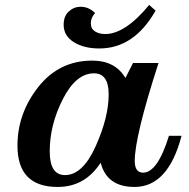

<svg xmlns="http://www.w3.org/2000/svg" viewBox="-20 -742 760 773"><path d="M618.2 -488.3Q522.5 -192.9 522.5 -93.8Q522.5 -46.9 556.2 -46.9Q614.3 -46.9 660.2 -195.3H710.9Q657.2 10.7 521.5 10.7Q410.2 10.7 385.3 -86.9Q321.8 10.7 212.4 10.7Q50.3 10.7 50.3 -155.3Q50.3 -285.2 134 -391.6Q217.8 -498 351.6 -498Q443.4 -498 484.9 -428.2L515.6 -488.3ZM241.7 -37.1Q313 -37.1 365.2 -153.3Q417.5 -269.5 417.5 -362.3Q417.5 -446.8 358.4 -446.8Q286.1 -446.8 233.2 -343.3Q180.2 -239.7 180.2 -132.3Q180.2 -37.1 241.7 -37.1ZM379.9 -546.9Q317.4 -546.9 276.9 -572.5Q236.3 -598.1 236.3 -642.1Q236.3 -677.2 257.1 -696Q277.8 -714.8 304.7 -714.8Q337.4 -714.8 362.8 -689.5Q345.7 -670.9 345.7 -648.4Q345.7 -626.5 362.3 -615.7Q378.9 -605 403.8 -605Q483.9 -605 580.6 -722.2L606.4 -699.2Q520 -546.9 379.9 -546.9Z"/></svg>

Font: Munson
Style: Bold Italic
Weight: 700
Italic angle: -12°
Designer: Paul James MIller
Foundry: High-Logic / Made with FontCreator
Version: Version 2.10;May 5, 2019;FontCreator 11.5.0.2430 64-bit